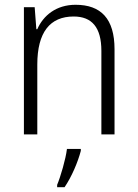

<svg xmlns="http://www.w3.org/2000/svg" viewBox="-20 -613 576 803"><path d="M296 -593C215 -593 161 -548 136 -491H132L125 -583H80V-51H136V-343C136 -478 189 -544 288 -544C364 -544 404 -499 404 -400V-51H459V-407C459 -535 402 -593 296 -593ZM318 18V10H260C255 52 233 127 219 160V170H250C280 126 306 64 318 18Z"/></svg>

Font: Noto Sans Tamil UI SemiCondensed Light
Style: Regular
Weight: 300
Width: 4
Designer: Jelle Bosma - Monotype Design Team
Foundry: Monotype Imaging Inc.
Version: Version 2.004